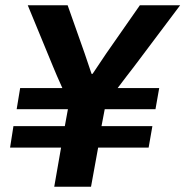

<svg xmlns="http://www.w3.org/2000/svg" viewBox="-20 -706 701 726"><path d="M185.1 0 210.9 -147.9H18.1L30.8 -229H225.1L236.8 -293H43L56.2 -373H215.8Q192.4 -424.8 180.2 -455.1L85 -686H235.8L299.8 -504.9Q319.3 -447.3 326.2 -426.8H330.1Q374 -491.7 381.8 -503.9L508.8 -686H661.1L486.8 -454.1Q479 -443.8 456.5 -414.8Q434.1 -385.7 424.8 -373H582L567.9 -293H376L363.8 -229H556.2L542 -147.9H351.1L324.2 0Z"/></svg>

Font: Archivo
Style: Bold Italic
Weight: 700
Italic angle: -10°
Designer: Hector Gatti
Foundry: Omnibus-Type
Version: Version 2.001